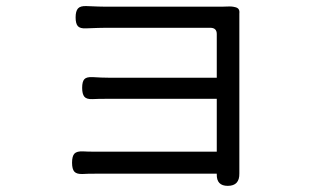

<svg xmlns="http://www.w3.org/2000/svg" viewBox="-20 -562 1040 631"><path d="M708 -540Q711.9 -540 724.1 -540.5Q736.3 -541 741.7 -540.5Q747.1 -540 754.4 -538.1Q761.7 -536.1 764.6 -531.2Q767.6 -526.4 766.6 -517.6V7.8Q767.6 48.8 728.5 48.8Q691.4 48.8 692.4 10.7V8.8H296.9Q265.6 8.8 252 9.8Q232.4 10.7 224.6 2.4Q216.8 -5.9 216.8 -27.3Q216.8 -48.8 224.6 -57.1Q232.4 -65.4 252.9 -64.5Q265.6 -63.5 296.9 -63.5H692.4V-237.3H337.9Q299.8 -237.3 284.2 -236.3Q264.6 -235.4 257.3 -244.1Q250 -252.9 250 -273.4Q250 -293.9 257.3 -301.8Q264.6 -309.6 284.2 -308.6Q315.4 -306.6 336.9 -306.6H692.4V-450.2Q692.4 -470.7 670.9 -470.7H329.1Q309.6 -470.7 262.7 -468.8Q243.2 -467.8 235.8 -476.1Q228.5 -484.4 228.5 -504.9Q228.5 -525.4 236.3 -534.2Q244.1 -543 264.6 -542Q309.6 -540 329.1 -540Z"/></svg>

Font: GenSenMaruGothic TW TTF Regular
Style: Regular
Weight: 400
Version: Version 1.301